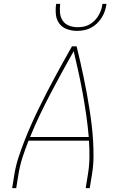

<svg xmlns="http://www.w3.org/2000/svg" viewBox="-20 -975 640 995"><path d="M43 0 55 -74Q62 -117 76 -159.5Q90 -202 106.5 -244.5Q123 -287 141.5 -328.5Q160 -370 180 -411Q200 -452 221 -493Q242 -534 264 -574.5Q286 -615 308 -655Q330 -695 353 -735H377Q387 -695 396 -655Q405 -615 413.5 -574.5Q422 -534 429.5 -493Q437 -452 443.5 -411Q450 -370 455 -328Q460 -286 462.5 -244Q465 -202 464.5 -159Q464 -116 457 -74L445 0H424L436 -74Q443 -117 443.5 -160.5Q444 -204 441 -246H128Q111 -204 97 -160.5Q83 -117 76 -74L64 0ZM440 -265Q435 -322 427 -378Q419 -434 409 -489.5Q399 -545 387 -600Q375 -655 362 -710Q331 -655 301 -600.5Q271 -546 242 -490.5Q213 -435 186 -378.5Q159 -322 136 -265ZM379 -815Q352 -815 327 -824Q302 -833 287 -853.5Q272 -874 269.5 -901Q267 -928 271 -955H292Q289 -932 291 -909Q293 -886 305 -868Q317 -850 338 -842Q359 -834 382 -834Q398 -834 413.5 -837Q429 -840 443.5 -848Q458 -856 470 -868Q482 -880 490.5 -894.5Q499 -909 504 -924Q509 -939 511 -955H532Q529 -936 523.5 -918.5Q518 -901 507.5 -884.5Q497 -868 483 -854Q469 -840 451.5 -831Q434 -822 415.5 -818.5Q397 -815 379 -815Z"/></svg>

Font: Iosevka Curly ThExObl
Style: Regular
Weight: 100
Width: 7
Italic angle: -9°
Monospace: yes
Designer: Belleve Invis
Foundry: Belleve Invis
Version: Version 11.1.0; ttfautohint (v1.8.3)